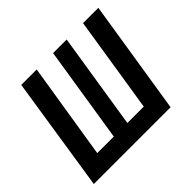

<svg xmlns="http://www.w3.org/2000/svg" viewBox="-135 -710 870 870"><g transform="rotate(-45 300.0 -275.0)"><path d="M11 0 96 -550H195L121 -88H227L300 -550H387L314 -88H419L492 -550H590L503 0Z"/></g></svg>

Font: JetBrains Mono NL SemiBold
Style: Italic
Weight: 600
Italic angle: -9°
Monospace: yes
Designer: Philipp Nurullin, Konstantin Bulenkov
Foundry: JetBrains
Version: Version 2.305; ttfautohint (v1.8.4.7-5d5b)